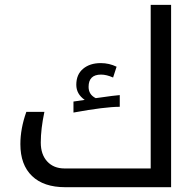

<svg xmlns="http://www.w3.org/2000/svg" viewBox="-20 -780 818 800"><path d="M607.9 -78.1H249C218.8 -78.1 194.7 -87.8 176.8 -107.2C158.9 -126.5 149.9 -152.8 149.9 -186C149.9 -223.8 154.9 -266.4 165 -314H89.8C73.2 -267.7 64.9 -222.8 64.9 -179.2C64.9 -121.9 81.1 -77.7 113.5 -46.6C145.9 -15.5 192.1 0 252 0H692.9V-759.8H607.9ZM479 -335V-383.8C462.4 -382.5 435.1 -379.1 397 -373.5L378.9 -371.1C359 -380.9 349.1 -396.5 349.1 -418C349.1 -452.1 366.4 -469.2 400.9 -469.2C416.2 -469.2 432.9 -465.2 451.2 -457L465.8 -502C445.3 -512 423.3 -517.1 399.9 -517.1C369.6 -517.1 345.1 -509.2 326.2 -493.4C307.3 -477.6 297.9 -455.4 297.9 -426.8C297.9 -401 309.6 -380 333 -363.8L286.1 -356.9V-311C373.7 -327 438 -335 479 -335Z"/></svg>

Font: Droid Sans Arabic
Style: Regular
Weight: 400
Foundry: Ascender Corporation
Version: Version 1.00